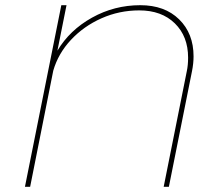

<svg xmlns="http://www.w3.org/2000/svg" viewBox="-20 -719 832 739"><path d="M725 -502Q725 -475 719 -445L630 0H610L699 -445Q704 -468 704 -497Q704 -579 653 -629Q602 -679 516 -679Q439 -679 370.5 -648.5Q302 -618 253 -565.5Q204 -513 185 -447L96 0H76L216 -699H236L201 -524Q248 -603 334 -651Q420 -699 520 -699Q614 -699 669.5 -644.5Q725 -590 725 -502Z"/></svg>

Font: TypoPRO Montserrat Alternates
Style: Italic
Weight: 250
Italic angle: -11.3°
Designer: Julieta Ulanovsky
Foundry: Julieta Ulanovsky
Version: Version 6.001